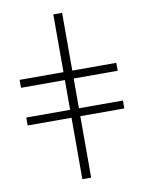

<svg xmlns="http://www.w3.org/2000/svg" viewBox="-100 -811 809 1074"><g transform="rotate(-10 304.5 -274.0)"><path d="M279 194V-155H30V-200H279V-369H30V-414H279V-742H329V-414H579V-369H329V-200H579V-155H329V194Z"/></g></svg>

Font: Montserrat Thin Light
Style: Regular
Weight: 300
Version: Version 9.000